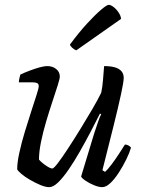

<svg xmlns="http://www.w3.org/2000/svg" viewBox="-20 -773 590 793"><path d="M183 0Q168 0 146.5 -9Q125 -18 103.5 -30.5Q82 -43 67.5 -55.5Q53 -68 51 -74Q51 -102 60 -143Q69 -184 82.5 -228.5Q96 -273 109 -313Q122 -353 131 -381Q140 -409 140 -417Q140 -427 133 -430Q126 -433 114 -433H58Q58 -442 60.5 -451.5Q63 -461 64 -465Q81 -473 102 -481Q123 -489 142.5 -494.5Q162 -500 176 -500Q197 -500 212 -488Q227 -476 227 -457Q227 -448 218.5 -421Q210 -394 197 -355Q184 -316 171 -272.5Q158 -229 149.5 -187.5Q141 -146 141 -114Q152 -101 170 -89Q188 -77 196 -77Q202 -77 219.5 -100Q237 -123 261.5 -160.5Q286 -198 312.5 -241Q339 -284 362 -323.5Q385 -363 398 -390Q403 -412 405.5 -443.5Q408 -475 410 -500Q436 -500 454 -495Q472 -490 481.5 -479Q491 -468 491 -451Q491 -436 480 -384.5Q469 -333 449 -253Q429 -173 403 -70L414 -63Q425 -73 440.5 -93.5Q456 -114 471 -137Q486 -160 496 -176Q504 -176 511 -172Q518 -168 521 -163Q515 -142 501.5 -114.5Q488 -87 471 -60.5Q454 -34 436 -17Q418 0 402 0Q388 0 368.5 -8Q349 -16 333.5 -26.5Q318 -37 315 -44L369 -222Q378 -249 385.5 -271Q393 -293 398 -301L393 -304Q376 -270 354.5 -229Q333 -188 310 -147.5Q287 -107 264 -73.5Q241 -40 220.5 -20Q200 0 183 0ZM295 -565Q287 -568 278.5 -575.5Q270 -583 269 -589Q305 -638 338.5 -674.5Q372 -711 396.5 -732Q421 -753 429 -753Q437 -753 448.5 -744.5Q460 -736 469.5 -722Q479 -708 480 -695Z"/></svg>

Font: Texturina 12pt
Style: Italic
Weight: 400
Italic angle: -11°
Designer: Guillermo Torres Carreño
Foundry: Omnibus-Type
Version: Version 1.002